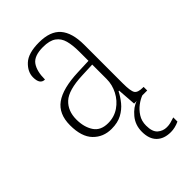

<svg xmlns="http://www.w3.org/2000/svg" viewBox="-230 -630 943 943"><g transform="rotate(-45 242.0 -158.0)"><path d="M182 10Q125 10 87.5 -28.5Q50 -67 50 -147Q50 -226 101.5 -263Q153 -300 262 -304L338 -307V-371Q338 -416 329.5 -447.5Q321 -479 297 -496Q273 -513 228 -513Q166 -513 144 -482Q122 -451 122 -393Q88 -393 88 -442Q88 -480 121.5 -511.5Q155 -543 230 -543Q308 -543 343.5 -502Q379 -461 379 -377V-109Q379 -56 389 -40.5Q399 -25 435 -25H439V0H348L341 -97H337Q324 -71 304 -46.5Q284 -22 254.5 -6Q225 10 182 10ZM190 -22Q233 -22 266.5 -45Q300 -68 319 -104.5Q338 -141 338 -181V-281L265 -278Q167 -274 129.5 -239.5Q92 -205 92 -145Q92 -93 115 -57.5Q138 -22 190 -22ZM377 227Q330 227 303.5 201Q277 175 277 125Q277 78 305.5 44Q334 10 366 0H405Q386 7 365 22.5Q344 38 328.5 62Q313 86 313 118Q313 161 333 178.5Q353 196 380 196Q394 196 406 193Q418 190 436 184V213Q406 227 377 227Z"/></g></svg>

Font: Noto Serif Tamil SemiCondensed ExtraLight
Style: Regular
Weight: 200
Width: 4
Designer: Indian Type Foundry, Tom Grace, and the Monotype Design Team
Foundry: Monotype Imaging Inc.
Version: Version 2.004; ttfautohint (v1.8.4.7-5d5b)